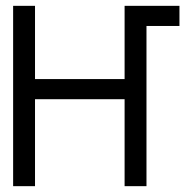

<svg xmlns="http://www.w3.org/2000/svg" viewBox="-20 -638 640 658"><path d="M448 -549V-618H595V-549ZM407 0V-618H482V0ZM25 0V-618H100V0ZM54 -298V-367H453V-298Z"/></svg>

Font: Victor Mono
Style: Regular
Weight: 400
Monospace: yes
Designer: Rune Bjørnerås
Version: Version 1.561;gftools[0.9.30]